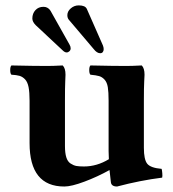

<svg xmlns="http://www.w3.org/2000/svg" viewBox="-20 -677 638 707"><path d="M99.1 -608.9Q99.1 -596.7 111.8 -584L210 -492.2Q218.3 -483.9 225.1 -483.9Q231 -483.9 235.6 -488.3Q240.2 -492.7 240.2 -499Q240.2 -505.9 235.8 -513.2L168 -633.8L167 -635.7L165 -638.7Q164.1 -640.1 162.4 -642.1Q160.6 -644 158.4 -645.8Q156.2 -647.5 153.6 -648.9Q150.9 -650.4 147.5 -651.1Q144 -651.9 140.1 -651.9Q121.6 -651.9 110.4 -639.6Q99.1 -627.4 99.1 -608.9ZM228 -621.1Q228 -611.3 232.9 -605L325.2 -496.1Q336.9 -481 349.1 -481Q355 -481 358.4 -485.1Q361.8 -489.3 361.8 -496.1Q361.8 -502.4 358.9 -509.8L299.8 -644Q293.9 -657.2 270 -657.2Q253.4 -657.2 240.7 -646.2Q228 -635.3 228 -621.1ZM509.8 -132.8Q509.8 -89.4 522.2 -74Q534.7 -58.6 575.2 -55.2Q576.7 -50.3 577.6 -39.1Q578.6 -27.8 577.1 -22.9Q496.1 -12.7 411.1 9.8Q389.6 9.8 388.2 -6.8Q385.7 -25.4 383.3 -50.8Q338.4 -25.9 290.8 -8.1Q243.2 9.8 216.8 9.8Q88.9 9.8 88.9 -149.9V-306.2Q88.9 -337.4 85.2 -356.2Q81.5 -375 72.3 -384.8Q63 -394.5 52 -397.7Q41 -400.9 22 -401.9Q17.6 -406.2 17.6 -418.9Q17.6 -431.6 22 -436Q107.9 -434.1 153.8 -434.1Q174.8 -434.1 210.9 -436Q221.2 -425.8 221.2 -401.9Q221.2 -397.5 220.2 -376.5Q219.2 -355.5 219.2 -306.2V-139.2Q219.2 -113.8 224.1 -97.9Q229 -82 239.7 -75Q250.5 -67.9 261 -65.9Q271.5 -64 289.1 -64Q336.9 -64 380.9 -90.8Q379.9 -111.3 379.9 -120.6V-306.2Q379.9 -337.9 377 -356Q374 -374 365 -383.8Q356 -393.6 345.2 -396.7Q334.5 -399.9 313 -401.9Q308.6 -406.2 308.6 -418.9Q308.6 -431.6 313 -436Q398.9 -434.1 444.8 -434.1Q465.8 -434.1 502 -436Q512.2 -425.8 512.2 -401.9Q512.2 -397.5 511 -376.5Q509.8 -355.5 509.8 -306.2Z"/></svg>

Font: Linux Libertine G
Style: Bold
Weight: 700
Designer: Philipp H. Poll
Foundry: Philipp H. Poll
Version: Version 5.0.3